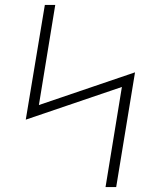

<svg xmlns="http://www.w3.org/2000/svg" viewBox="-20 -755 640 775"><path d="M406 0 472 -404 84 -272 161 -735H203L137 -331L525 -463L449 0Z"/></svg>

Font: Iosevka SS04 XLt Ex
Style: Italic
Weight: 200
Width: 7
Italic angle: -9°
Monospace: yes
Designer: Belleve Invis
Foundry: Belleve Invis
Version: Version 19.0.0; ttfautohint (v1.8.4)